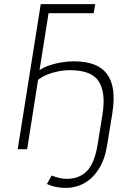

<svg xmlns="http://www.w3.org/2000/svg" viewBox="-20 -725 631 933"><path d="M299 188Q272 188 249.5 183Q227 178 208 169L231 128Q251 136 269.5 140Q288 144 305 144Q365 144 402 106.5Q439 69 454 -20L478 -169Q495 -273 460.5 -328.5Q426 -384 320 -384Q291 -384 261.5 -378Q232 -372 207.5 -361.5Q183 -351 165 -337L112 0H66L178 -705H443L435 -661H216L172 -384Q191 -397 217.5 -406.5Q244 -416 276 -421.5Q308 -427 339 -427Q396 -427 436 -412Q476 -397 499.5 -366Q523 -335 529.5 -288Q536 -241 526 -175L501 -22Q490 48 461.5 94Q433 140 391.5 164Q350 188 299 188Z"/></svg>

Font: Nunito Sans 7pt Condensed ExtraLight
Style: Italic
Weight: 250
Width: 3
Italic angle: -9°
Designer: Vernon Adams
Foundry: Vernon Adams
Version: Version 3.101;gftools[0.9.27]